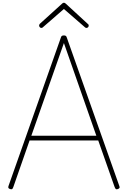

<svg xmlns="http://www.w3.org/2000/svg" viewBox="-20 -1375 939 1409"><path d="M53 12Q43 8 41.5 3.5Q40 -1 42 -9L427 -1100Q429 -1108 434 -1111.5Q439 -1115 449 -1115Q458 -1115 463 -1111.5Q468 -1108 470 -1100L856 -9Q859 -1 857 3.5Q855 8 846 12Q836 16 831 13Q826 10 821 -3L701 -344H197L78 -3Q74 9 69 12.5Q64 16 53 12ZM210 -379H687L449 -1059ZM283 -1170Q277 -1170 272 -1175.5Q267 -1181 267 -1188Q267 -1191 268.5 -1194Q270 -1197 272 -1200L433 -1346Q438 -1351 441.5 -1353Q445 -1355 449 -1355Q453 -1355 456.5 -1353Q460 -1351 465 -1346L626 -1198Q629 -1196 630 -1193Q631 -1190 631 -1187Q631 -1180 626 -1175Q621 -1170 614 -1170Q611 -1170 608 -1171.5Q605 -1173 602 -1176L449 -1309L296 -1176Q293 -1173 290.5 -1171.5Q288 -1170 283 -1170Z"/></svg>

Font: Playwrite FR Moderne Thin
Style: Regular
Weight: 250
Version: Version 1.002